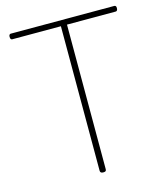

<svg xmlns="http://www.w3.org/2000/svg" viewBox="-135 -1040 999 1156"><g transform="rotate(-15 364.5 -461.5)"><path d="M364 14Q345 14 345 -1V-902H41Q37 -902 33.5 -906Q30 -910 30 -920Q30 -929 33.5 -933Q37 -937 41 -937H687Q692 -937 695.5 -933.5Q699 -930 699 -921Q699 -911 695.5 -906.5Q692 -902 687 -902H383V-1Q383 7 379 10.5Q375 14 364 14Z"/></g></svg>

Font: Playwrite US Modern Thin
Style: Regular
Weight: 250
Designer: Veronika Burian, José Scaglione
Foundry: TypeTogether
Version: Version 1.003